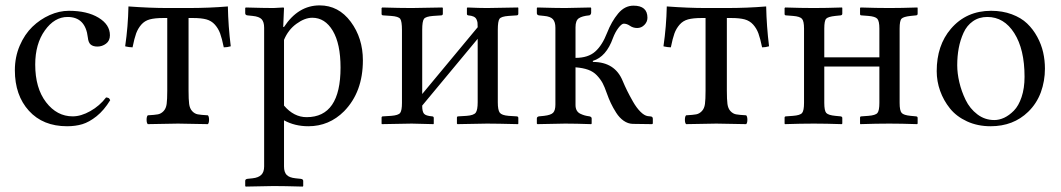

<svg xmlns="http://www.w3.org/2000/svg" viewBox="-20 -459 3940 713"><path d="M389.2 -86.9Q366.2 -49.3 338.6 -27.3Q311 -5.4 285.6 2.2Q260.3 9.8 229 9.8Q139.6 9.8 87.4 -47.6Q35.2 -105 35.2 -198.2Q35.2 -247.1 53.2 -289.3Q71.3 -331.5 100.1 -359.4Q128.9 -387.2 164.6 -403.1Q200.2 -418.9 235.8 -418.9Q303.7 -418.9 345.9 -393.3Q388.2 -367.7 388.2 -328.1Q388.2 -307.6 373.8 -296.9Q359.4 -286.1 341.8 -286.1Q325.7 -286.1 316.9 -293.5Q308.1 -300.8 306.2 -319.8Q297.4 -396 231 -396Q182.1 -396 146.5 -345.9Q110.8 -295.9 110.8 -219.2Q110.8 -131.8 151.1 -79.3Q191.4 -26.9 250 -26.9Q280.8 -26.9 315.4 -46.4Q350.1 -65.9 374 -97.2Q381.3 -96.2 383.8 -94.7Q386.2 -93.3 389.2 -86.9Z M601.1 -122.1V-392.1H585.9Q555.2 -392.1 536.1 -387Q517.1 -381.8 504.6 -367.4Q492.2 -353 485.6 -335Q479 -316.9 472.2 -283.2Q466.3 -283.2 459.5 -284.2Q452.6 -285.2 448.7 -286.1L444.8 -287.1Q455.6 -360.8 457 -435.1Q537.1 -429.2 603 -429.2H677.7Q757.3 -429.2 826.2 -435.1Q827.6 -361.8 836.9 -287.1Q824.2 -283.2 811 -283.2Q804.2 -316.4 797.4 -335Q790.5 -353.5 777.8 -367.7Q765.1 -381.8 746.3 -387Q727.5 -392.1 696.8 -392.1H680.2V-122.1Q680.2 -89.8 682.4 -73Q684.6 -56.2 693.6 -46.4Q702.6 -36.6 714.4 -34.4Q726.1 -32.2 752 -30.8Q756.3 -26.4 756.3 -14.4Q756.3 -2.4 752 2Q666 0 641.1 0Q612.8 0 528.8 2Q524.4 -2.4 524.4 -14.4Q524.4 -26.4 528.8 -30.8Q554.7 -32.2 566.4 -34.4Q578.1 -36.6 587.4 -46.4Q596.7 -56.2 598.9 -73Q601.1 -89.8 601.1 -122.1Z M1034.7 -311V-66.9Q1071.3 -23.9 1118.7 -23.9Q1244.6 -23.9 1244.6 -208Q1244.6 -296.4 1215.8 -344.7Q1187 -393.1 1139.6 -393.1Q1111.8 -393.1 1081.1 -370.8Q1050.3 -348.6 1034.7 -311ZM1034.7 -429.2 1031.7 -358.9H1034.7Q1087.4 -439 1167 -439Q1237.3 -439 1282.5 -378.2Q1327.6 -317.4 1327.6 -234.9Q1327.6 -117.2 1257.8 -45.9Q1202.1 9.8 1125 9.8Q1074.7 9.8 1034.7 -12.2V159.2Q1034.7 180.2 1044.4 190.4Q1054.2 200.7 1077.6 203.1L1096.7 205.1Q1106 206.1 1106 212.9V231.9L1104 233.9Q1034.7 231.9 995.6 231.9L892.6 233.9L890.6 231.9V212.9Q890.6 206.1 898.9 205.1L918 203.1Q939.9 200.7 950.4 190.2Q960.9 179.7 960.9 159.2V-356Q960.9 -377.4 951.7 -387.5Q942.4 -397.5 918 -399.9L898.9 -401.9Q890.6 -402.8 890.6 -410.2V-429.2L892.6 -431.2Q960.4 -429.2 995.6 -429.2L1032.7 -431.2Z M1508.8 -429.2 1622.6 -431.2 1624.5 -429.2V-408.2Q1624.5 -402.3 1618.7 -401.9L1588.9 -399.9Q1561 -397.9 1554.4 -388.9Q1547.9 -379.9 1547.9 -348.1V-109.9L1753.9 -357.9Q1753.9 -369.1 1753.2 -375Q1752.4 -380.9 1749.3 -387.5Q1746.1 -394 1738.5 -397.5Q1731 -400.9 1718.8 -401.9Q1713.9 -402.8 1713.9 -407.2V-429.2L1715.8 -431.2Q1760.7 -429.2 1788.6 -429.2L1903.8 -431.2L1904.8 -429.2V-408.2Q1904.8 -402.3 1898.9 -401.9L1868.7 -399.9Q1841.3 -397.9 1835 -389.2Q1828.6 -380.4 1828.6 -348.1V-79.1Q1828.6 -50.3 1835.9 -40.5Q1843.3 -30.8 1868.7 -28.8L1898.9 -26.9Q1904.8 -26.4 1904.8 -21V0L1903.8 2Q1823.7 0 1788.6 0Q1758.8 0 1678.7 2L1676.8 0V-22Q1676.8 -26.9 1681.6 -26.9L1712.9 -28.8Q1739.7 -30.8 1746.8 -40.8Q1753.9 -50.8 1753.9 -79.1V-314.9L1547.9 -66.9V-64.9Q1547.9 -44.9 1554.4 -36.9Q1561 -28.8 1585 -26.9Q1590.8 -26.4 1590.8 -21V0L1589.8 2Q1509.8 0 1508.8 0Q1478 0 1397.9 2L1397 0V-22Q1397 -26.9 1401.9 -26.9L1432.6 -28.8Q1459.5 -30.8 1466.1 -39.8Q1472.7 -48.8 1472.7 -77.1V-347.2Q1472.7 -379.9 1466.3 -388.9Q1460 -397.9 1432.6 -399.9L1402.8 -401.9Q1397 -402.3 1397 -407.2V-429.2L1399.9 -431.2Q1465.8 -429.2 1508.8 -429.2Z M1973.6 0V-19Q1973.6 -25.4 1981.4 -26.9L2000.5 -28.8Q2025.9 -31.7 2034.2 -40.5Q2042.5 -49.3 2042.5 -70.8V-356Q2042.5 -377.4 2033.2 -387.7Q2023.9 -397.9 2000.5 -399.9L1981.4 -401.9Q1973.6 -403.3 1973.6 -410.2V-429.2L1975.6 -431.2Q2043.5 -429.2 2078.6 -429.2L2173.3 -431.2L2175.3 -429.2V-412.1Q2175.3 -408.2 2172.9 -405Q2170.4 -401.9 2167.5 -401.9Q2141.6 -399.4 2129.4 -391.1Q2117.2 -382.8 2117.2 -357.9V-244.1Q2164.1 -244.1 2190.4 -267.6Q2216.3 -290.5 2234.4 -336.9Q2251 -379.4 2275.4 -408.7Q2299.8 -438 2332.5 -438Q2384.3 -438 2384.3 -393.1Q2384.3 -377.9 2373 -366.5Q2361.8 -355 2346.2 -355Q2330.6 -355 2318.4 -363.8Q2307.6 -371.1 2296.4 -371.1Q2288.6 -371.1 2276.6 -355.5Q2264.6 -339.8 2256.3 -317.9Q2231.4 -248 2181.6 -232.9V-229Q2263.7 -229 2292.5 -158.2Q2300.3 -139.6 2309.1 -121.8Q2317.9 -104 2330.8 -81.3Q2343.8 -58.6 2358.2 -44.2Q2372.6 -29.8 2385.3 -27.8L2393.6 -26.9Q2404.3 -26.9 2404.3 -18.1V0L2401.4 2L2329.6 1Q2312 0.5 2296.1 -10.5Q2280.3 -21.5 2268.3 -40.3Q2256.3 -59.1 2248.3 -76.2Q2240.2 -93.3 2233.4 -112.8Q2225.1 -136.7 2217.8 -150.4Q2209.5 -165.5 2196.5 -179.2Q2183.6 -192.9 2164.1 -200Q2144.5 -207 2117.2 -209V-68.8Q2117.2 -57.1 2121.8 -48.8Q2126.5 -40.5 2135.5 -36.4Q2144.5 -32.2 2151.6 -30.3Q2158.7 -28.3 2169.4 -26.9Q2177.2 -24.9 2177.2 -19V0L2175.3 2Q2117.7 0 2078.6 0L1975.6 2Z M2600.1 -122.1V-392.1H2585Q2554.2 -392.1 2535.2 -387Q2516.1 -381.8 2503.7 -367.4Q2491.2 -353 2484.6 -335Q2478 -316.9 2471.2 -283.2Q2465.3 -283.2 2458.5 -284.2Q2451.7 -285.2 2447.8 -286.1L2443.8 -287.1Q2454.6 -360.8 2456.1 -435.1Q2536.1 -429.2 2602.1 -429.2H2676.8Q2756.3 -429.2 2825.2 -435.1Q2826.7 -361.8 2835.9 -287.1Q2823.2 -283.2 2810.1 -283.2Q2803.2 -316.4 2796.4 -335Q2789.6 -353.5 2776.9 -367.7Q2764.2 -381.8 2745.4 -387Q2726.6 -392.1 2695.8 -392.1H2679.2V-122.1Q2679.2 -89.8 2681.4 -73Q2683.6 -56.2 2692.6 -46.4Q2701.7 -36.6 2713.4 -34.4Q2725.1 -32.2 2751 -30.8Q2755.4 -26.4 2755.4 -14.4Q2755.4 -2.4 2751 2Q2665 0 2640.1 0Q2611.8 0 2527.8 2Q2523.4 -2.4 2523.4 -14.4Q2523.4 -26.4 2527.8 -30.8Q2553.7 -32.2 2565.4 -34.4Q2577.1 -36.6 2586.4 -46.4Q2595.7 -56.2 2597.9 -73Q2600.1 -89.8 2600.1 -122.1Z M3245.6 -77.1V-211.9H3041V-77.1Q3041 -47.9 3048.3 -39.6Q3056.2 -31.2 3082 -28.8L3101.6 -26.9Q3107.9 -25.9 3107.9 -21V0L3106 2Q3046.4 0 3002 0Q2954.6 0 2895 2L2893.6 0V-22Q2893.6 -26.9 2898.9 -26.9L2924.8 -28.8Q2951.7 -30.8 2958.7 -39.6Q2965.8 -48.3 2965.8 -77.1V-353Q2965.8 -380.9 2958 -389.4Q2950.2 -397.9 2924.8 -399.9L2898.9 -401.9Q2893.6 -401.9 2893.6 -407.2V-429.2L2896 -431.2Q2955.6 -429.2 3002 -429.2Q3047.4 -429.2 3106.9 -431.2L3107.9 -429.2V-408.2Q3107.9 -402.8 3101.6 -401.9L3082 -399.9Q3055.2 -397 3048.1 -389.6Q3041 -382.3 3041 -353V-246.1H3245.6V-353Q3245.6 -380.9 3237.8 -389.4Q3230 -397.9 3204.6 -399.9L3178.7 -401.9Q3173.8 -401.9 3173.8 -407.2V-429.2L3175.8 -431.2Q3235.4 -429.2 3282.7 -429.2Q3327.1 -429.2 3386.7 -431.2L3387.7 -429.2V-408.2Q3387.7 -402.3 3381.8 -401.9L3361.8 -399.9Q3335 -397 3327.9 -389.6Q3320.8 -382.3 3320.8 -353V-77.1Q3320.8 -47.9 3328.4 -39.6Q3335.9 -31.2 3361.8 -28.8L3381.8 -26.9Q3387.7 -26.4 3387.7 -21V0L3385.7 2Q3326.2 0 3282.7 0Q3234.4 0 3174.8 2L3173.8 0V-22Q3173.8 -26.9 3178.7 -26.9L3204.6 -28.8Q3231.4 -30.8 3238.5 -39.6Q3245.6 -48.3 3245.6 -77.1Z M3458.5 -194.8Q3458.5 -290.5 3511.2 -352.1Q3568.4 -418.9 3660.6 -418.9Q3702.6 -418.9 3737.3 -406Q3772 -393.1 3794.2 -371.8Q3816.4 -350.6 3831.8 -322.3Q3847.2 -293.9 3853.8 -264.4Q3860.4 -234.9 3860.4 -204.1Q3860.4 -158.2 3845.2 -116.2Q3829.6 -74.2 3798.3 -43.9Q3743.2 9.8 3658.7 9.8Q3610.4 9.8 3571 -8.3Q3531.7 -26.4 3507.8 -56.2Q3483.9 -85.9 3471.2 -121.6Q3458.5 -157.2 3458.5 -194.8ZM3646.5 -396Q3615.7 -396 3593 -380.1Q3570.3 -364.3 3558.1 -337.2Q3545.9 -310.1 3540.3 -280.3Q3534.7 -250.5 3534.7 -216.8Q3534.7 -187 3542.5 -153.6Q3550.3 -120.1 3565.9 -87.9Q3581.5 -55.7 3609.4 -34.4Q3637.2 -13.2 3672.4 -13.2Q3690.4 -13.2 3709 -21.7Q3727.5 -30.3 3745.1 -48.1Q3762.7 -65.9 3773.7 -98.6Q3784.7 -131.3 3784.7 -173.8Q3784.7 -275.9 3746.6 -335.9Q3708.5 -396 3646.5 -396Z"/></svg>

Font: Linux Libertine Display G
Style: Regular
Weight: 400
Designer: Philipp H. Poll
Foundry: Philipp H. Poll
Version: Version 5.0.9